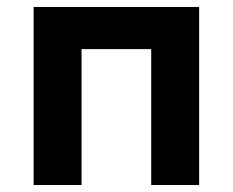

<svg xmlns="http://www.w3.org/2000/svg" viewBox="-20 -531 668 551"><path d="M76.5 0V-511H551.5V0H414V-390H214V0Z"/></svg>

Font: Overpass ExtraBold
Style: Regular
Weight: 800
Designer: Delve Withrington, Dave Bailey, Thomas Jockin
Foundry: Delve Fonts LLC
Version: Version 4.000; ttfautohint (v1.8.3)